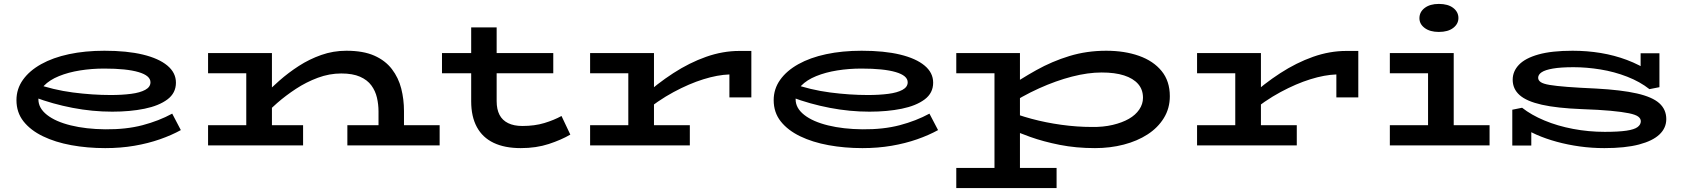

<svg xmlns="http://www.w3.org/2000/svg" viewBox="-20 -742 8617 980"><path d="M517 14Q426 14 344 -1Q262 -16 199 -46.5Q136 -77 100 -122.5Q64 -168 64 -231Q64 -288 97 -334.5Q130 -381 190 -414.5Q250 -448 332 -465.5Q414 -483 513 -483Q628 -483 709 -463.5Q790 -444 834 -407.5Q878 -371 878 -320Q878 -267 834.5 -234.5Q791 -202 717.5 -187Q644 -172 553 -172Q452 -172 350.5 -191.5Q249 -211 156 -246L155 -317Q252 -283 352 -270Q452 -257 545 -257Q603 -257 649 -263Q695 -269 721.5 -283.5Q748 -298 748 -322Q748 -356 687 -374Q626 -392 512 -392Q448 -392 388.5 -382.5Q329 -373 281 -353.5Q233 -334 204.5 -304.5Q176 -275 176 -235Q176 -190 220 -155.5Q264 -121 341.5 -102Q419 -83 517 -82Q624 -81 707.5 -103Q791 -125 859 -162L903 -78Q856 -52 796 -31Q736 -10 666 2Q596 14 517 14Z M1912 0V-173Q1912 -209 1904 -243.5Q1896 -278 1875.5 -306Q1855 -334 1817.5 -350.5Q1780 -367 1722 -367Q1661 -367 1602 -345Q1543 -323 1490.5 -288.5Q1438 -254 1394.5 -216Q1351 -178 1321 -146V-250Q1359 -289 1405.5 -330Q1452 -371 1505.5 -405.5Q1559 -440 1620 -461.5Q1681 -483 1748 -483Q1834 -483 1890.5 -458Q1947 -433 1980.5 -389Q2014 -345 2028 -290Q2042 -235 2042 -175V0ZM1042 0V-103H1527V0ZM1237 0V-471H1368V0ZM1042 -368V-471H1337V-368ZM1753 0V-103H2224V0Z M2638 14Q2556 14 2499.5 -13Q2443 -40 2414 -93.5Q2385 -147 2385 -225V-602H2515V-226Q2515 -184 2529.5 -156Q2544 -128 2573.5 -113.5Q2603 -99 2646 -99Q2709 -99 2758.5 -114Q2808 -129 2846 -150L2891 -55Q2845 -28 2781 -7Q2717 14 2638 14ZM2236 -368V-471H2804V-368Z M3257 -162V-245Q3334 -315 3416.5 -368.5Q3499 -422 3584 -452Q3669 -482 3754 -482H3815V-245H3703V-362Q3643 -360 3570.5 -337.5Q3498 -315 3418 -272Q3338 -229 3257 -162ZM2992 0V-103H3501V0ZM3187 -33V-471H3318V-33ZM2992 -368V-471H3309V-368Z M4382 14Q4291 14 4209 -1Q4127 -16 4064 -46.5Q4001 -77 3965 -122.5Q3929 -168 3929 -231Q3929 -288 3962 -334.5Q3995 -381 4055 -414.5Q4115 -448 4197 -465.5Q4279 -483 4378 -483Q4493 -483 4574 -463.5Q4655 -444 4699 -407.5Q4743 -371 4743 -320Q4743 -267 4699.5 -234.5Q4656 -202 4582.5 -187Q4509 -172 4418 -172Q4317 -172 4215.5 -191.5Q4114 -211 4021 -246L4020 -317Q4117 -283 4217 -270Q4317 -257 4410 -257Q4468 -257 4514 -263Q4560 -269 4586.5 -283.5Q4613 -298 4613 -322Q4613 -356 4552 -374Q4491 -392 4377 -392Q4313 -392 4253.5 -382.5Q4194 -373 4146 -353.5Q4098 -334 4069.5 -304.5Q4041 -275 4041 -235Q4041 -190 4085 -155.5Q4129 -121 4206.5 -102Q4284 -83 4382 -82Q4489 -81 4572.5 -103Q4656 -125 4724 -162L4768 -78Q4721 -52 4661 -31Q4601 -10 4531 2Q4461 14 4382 14Z M5569 14Q5473 14 5389.5 -2.5Q5306 -19 5237.5 -43.5Q5169 -68 5117 -92V-179Q5173 -155 5245.5 -135.5Q5318 -116 5397.5 -105Q5477 -94 5553 -94Q5611 -93 5659.5 -104.5Q5708 -116 5742 -135.5Q5776 -155 5795 -183Q5814 -211 5814 -243Q5814 -285 5789 -313.5Q5764 -342 5717.5 -357Q5671 -372 5603 -372Q5533 -372 5451.5 -351Q5370 -330 5283.5 -291Q5197 -252 5112 -196V-286Q5189 -339 5269.5 -384Q5350 -429 5438.5 -456Q5527 -483 5626 -483Q5720 -483 5793.5 -457Q5867 -431 5909 -379.5Q5951 -328 5951 -251Q5951 -189 5920.5 -139.5Q5890 -90 5837.5 -56Q5785 -22 5716 -4Q5647 14 5569 14ZM4861 218V115H5373V218ZM5056 190V-471H5186V190ZM4861 -368V-471H5176V-368Z M6355 -162V-245Q6432 -315 6514.5 -368.5Q6597 -422 6682 -452Q6767 -482 6852 -482H6913V-245H6801V-362Q6741 -360 6668.5 -337.5Q6596 -315 6516 -272Q6436 -229 6355 -162ZM6090 0V-103H6599V0ZM6285 -33V-471H6416V-33ZM6090 -368V-471H6407V-368Z M7269 -33V-471H7400V-33ZM7074 0V-103H7583V0ZM7074 -368V-471H7365V-368ZM7324 -579Q7279 -579 7252 -599Q7225 -619 7225 -649Q7225 -681 7252 -701.5Q7279 -722 7324 -722Q7371 -722 7397.5 -701.5Q7424 -681 7424 -650Q7424 -620 7397.5 -599.5Q7371 -579 7324 -579Z M8169 14Q8105 14 8043.5 5.5Q7982 -3 7925.5 -18.5Q7869 -34 7821.5 -55Q7774 -76 7739 -103L7796 -127V1H7699V-182L7749 -192Q7796 -155 7863 -127Q7930 -99 8009.5 -84Q8089 -69 8171 -69Q8241 -69 8281.5 -75Q8322 -81 8338.5 -93.5Q8355 -106 8355 -123Q8355 -137 8341.5 -147Q8328 -157 8294 -164Q8260 -171 8201.5 -176.5Q8143 -182 8054 -185Q7927 -190 7849.5 -207.5Q7772 -225 7736.5 -256.5Q7701 -288 7701 -335Q7701 -378 7733 -411.5Q7765 -445 7832.5 -464Q7900 -483 8007 -483Q8081 -483 8150.5 -471.5Q8220 -460 8284 -436Q8348 -412 8406 -374L8354 -338V-470H8450V-297L8399 -287Q8351 -325 8285.5 -350.5Q8220 -376 8149 -387.5Q8078 -399 8012 -399Q7946 -399 7906 -392Q7866 -385 7848.5 -373Q7831 -361 7831 -345Q7831 -332 7844 -323Q7857 -314 7889.5 -308.5Q7922 -303 7980 -298.5Q8038 -294 8127 -290Q8256 -283 8335 -265Q8414 -247 8449.5 -215Q8485 -183 8485 -134Q8485 -89 8450.5 -56Q8416 -23 8346 -4.5Q8276 14 8169 14Z"/></svg>

Font: BioRhyme Expanded SemiBold
Style: Regular
Weight: 600
Width: 7
Designer: Aoife Mooney
Foundry: Aoife Mooney Type
Version: Version 1.600;gftools[0.9.33]